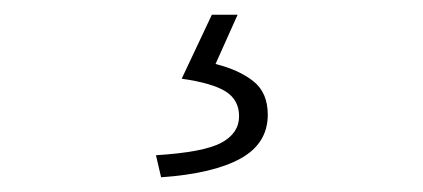

<svg xmlns="http://www.w3.org/2000/svg" viewBox="-20 -22 575 261"><path d="M199 219 192 189Q257 185 281 172Q305 159 305 136Q305 114 287 102.5Q269 91 227 85L268 -2H303L273 65Q305 73 324.5 88.5Q344 104 344 134Q344 173 307 193.5Q270 214 199 219Z"/></svg>

Font: hySource Sans Pro Light
Style: Regular
Weight: 300
Designer: Paul D. Hunt
Foundry: Adobe Systems Incorporated
Version: Version 2.021;PS 2.000;hotconv 1.0.86;makeotf.lib2.5.63406